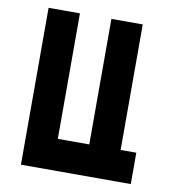

<svg xmlns="http://www.w3.org/2000/svg" viewBox="-80 -781 798 854"><g transform="rotate(10 319.0 -354.0)"><path d="M496.1 -141.6H566.9V0H70.8V-708.5H212.4V-141.6H354.5V-708.5H496.1Z"/></g></svg>

Font: Blazma
Style: Regular
Weight: 400
Designer: GGBotNet
Version: 1.00